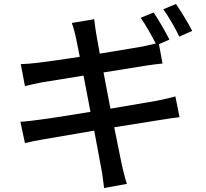

<svg xmlns="http://www.w3.org/2000/svg" viewBox="-20 -880 1040 970"><path d="M869 -860 805 -833C833 -795 865 -738 886 -695L951 -724C933 -760 895 -822 869 -860ZM83 -265 106 -157C128 -163 159 -169 199 -176L456 -220L492 -27C498 3 501 35 506 70L621 49C611 19 603 -16 596 -45L557 -237L790 -274C828 -280 864 -286 887 -288L866 -393C843 -386 810 -379 772 -371L538 -331L503 -514L721 -549C749 -553 783 -558 801 -559L783 -657L836 -680C816 -719 781 -781 756 -817L691 -790C716 -754 747 -699 767 -660L700 -645L484 -609L466 -710C462 -733 458 -764 456 -783L343 -764C351 -742 357 -719 363 -693L383 -593C292 -579 209 -567 172 -563C141 -559 113 -557 85 -556L106 -445C138 -453 162 -458 192 -464L402 -498L437 -315C329 -297 227 -281 178 -275C150 -271 108 -266 83 -265Z"/></svg>

Font: GenYoGothic2 TW M
Style: Regular
Weight: 500
Version: Version 2.100;PS 2.1;hotconv 16.6.51;makeotf.lib2.5.65220 DE